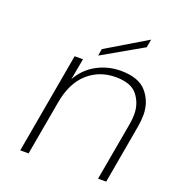

<svg xmlns="http://www.w3.org/2000/svg" viewBox="-136 -864 895 974"><g transform="rotate(20 311.5 -377.5)"><path d="M506 -711 289 -587 295 -624 514 -755ZM425 -554Q522 -554 565 -503Q608 -452 608 -382Q608 -352 602 -318L546 0H502L558 -315Q563 -344 563 -369Q563 -427 529 -471Q495 -515 411 -515Q323 -515 260.5 -459Q198 -403 179 -293L127 0H82L178 -543H223L202 -428Q236 -489 295.5 -521.5Q355 -554 425 -554Z"/></g></svg>

Font: Fz Poppins ExtLt
Style: Italic
Weight: 200
Italic angle: -10°
Designer: Ninad Kale (Devanagari), Jonny Pinhorn (Latin)
Foundry: Indian Type Foundry
Version: Vit hóa bi Vntype.Com & FontZin.Com